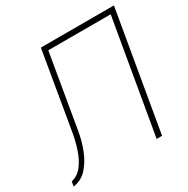

<svg xmlns="http://www.w3.org/2000/svg" viewBox="-177 -841 960 981"><g transform="rotate(-30 302.5 -350.0)"><path d="M623 -700H192L115 -246Q107 -198 91.5 -151Q76 -104 50.5 -71Q25 -38 -13 -29L-18 -1Q30 -8 62.5 -43.5Q95 -79 115.5 -131Q136 -183 145 -240L218 -669H586L471 0H503Z"/></g></svg>

Font: Jost ExtraLight
Style: Italic
Weight: 250
Italic angle: -5°
Version: Version 3.710